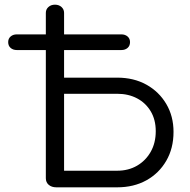

<svg xmlns="http://www.w3.org/2000/svg" viewBox="-20 -801 811 821"><path d="M52 -587Q36 -587 25.5 -596Q15 -605 15 -621Q15 -636 25.5 -645Q36 -654 52 -654H499Q515 -654 525.5 -645Q536 -636 536 -621Q536 -605 525.5 -596Q515 -587 499 -587ZM221 0Q201 0 188.5 -10.5Q176 -21 176 -39V-746Q176 -761 187 -771Q198 -781 215 -781Q232 -781 243 -771Q254 -761 254 -746V-469H481Q552 -469 606 -439Q660 -409 691 -356.5Q722 -304 722 -237Q722 -167 691 -113.5Q660 -60 606 -30Q552 0 481 0ZM254 -71H481Q529 -71 566 -92.5Q603 -114 624.5 -152Q646 -190 646 -240Q646 -289 624.5 -325Q603 -361 566 -380.5Q529 -400 481 -400H254Z"/></svg>

Font: Comfortaa
Style: Regular
Weight: 400
Designer: Johan Aakerlund
Foundry: Johan Aakerlund
Version: Version 3.104; ttfautohint (v1.8.1.43-b0c9)